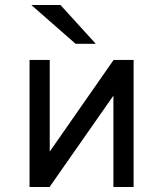

<svg xmlns="http://www.w3.org/2000/svg" viewBox="-20 -752 656 772"><path d="M98.8 0V-511H180V-142.5L436.8 -511H517.2V0H436V-367.5L179.2 0ZM283.8 -576 105.8 -732H223L365 -576Z"/></svg>

Font: Overpass Mono Light
Style: Regular
Weight: 300
Monospace: yes
Designer: Delve Withrington, Dave Bailey
Foundry: Delve Fonts LLC
Version: Version 4.000